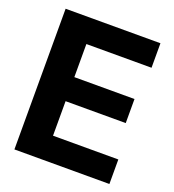

<svg xmlns="http://www.w3.org/2000/svg" viewBox="-133 -831 844 933"><g transform="rotate(20 289.5 -364.0)"><path d="M46.9 0V-727.5H537.3V-600.8H200.4V-429.7H511.5V-305.3H200.4V-126.8H538.1V0Z"/></g></svg>

Font: Inter Tight
Style: Regular
Weight: 400
Designer: Rasmus Andersson
Foundry: rsms
Version: Version 3.002